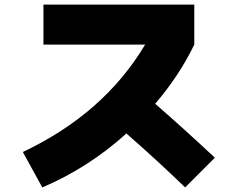

<svg xmlns="http://www.w3.org/2000/svg" viewBox="-20 -770 1040 840"><path d="M170 -575V-750H830V-575Q765 -440 659 -316Q792 -200 920 -80L790 50Q667 -69 533 -186Q367 -36 165 50L80 -105Q435 -273 615 -575Z"/></svg>

Font: M PLUS 1p Black
Style: Regular
Weight: 900
Version: Version 1.061